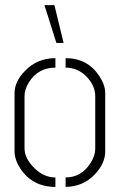

<svg xmlns="http://www.w3.org/2000/svg" viewBox="-20 -732 470 753"><path d="M154.3 -711.9H193.4L229.5 -563.5H201.2ZM37.1 -137.7V-367.2Q37.1 -412.1 78.1 -454.1Q126 -503.9 197.3 -503.9V-466.8Q128.9 -466.8 92.8 -408.2Q76.2 -380.9 76.2 -354.5V-150.4Q76.2 -111.3 114.3 -73.2Q151.4 -36.1 197.3 -36.1V1Q107.4 1 59.6 -71.3Q37.1 -106.4 37.1 -137.7ZM237.3 1V-36.1Q299.8 -36.1 335.9 -93.8Q353.5 -122.1 353.5 -148.4V-354.5Q353.5 -397.5 316.4 -434.6Q282.2 -466.8 237.3 -466.8V-503.9Q324.2 -503.9 370.1 -432.6Q392.6 -398.4 392.6 -367.2V-137.7Q392.6 -91.8 352.5 -48.8Q306.6 0 237.3 1Z"/></svg>

Font: Post No Bills Colombo Light
Style: Regular
Weight: 300
Designer: Kosala Senevirathne, Siva Puranthara, Lasantha Premarathna, Tharique Azeez
Foundry: Mooniak
Version: Version 1.220 ; ttfautohint (v1.6)